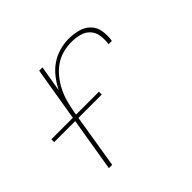

<svg xmlns="http://www.w3.org/2000/svg" viewBox="-131 -700 861 861"><g transform="rotate(-45 300.0 -269.0)"><path d="M112 0 200 -530H221L200 -406Q214 -434 233.5 -459.5Q253 -485 279 -503Q305 -521 335 -529.5Q365 -538 394 -538Q424 -538 453 -530.5Q482 -523 501.5 -503Q521 -483 525.5 -453.5Q530 -424 525 -394H504Q508 -420 504.5 -445.5Q501 -471 485 -488.5Q469 -506 444.5 -512.5Q420 -519 394 -519Q367 -519 339.5 -512Q312 -505 288 -488.5Q264 -472 245.5 -449Q227 -426 214 -400.5Q201 -375 193.5 -348Q186 -321 181 -294L133 0ZM21 -256V-274H323V-256Z"/></g></svg>

Font: Iosevka Curly ThExObl
Style: Regular
Weight: 100
Width: 7
Italic angle: -9°
Monospace: yes
Designer: Belleve Invis
Foundry: Belleve Invis
Version: Version 11.1.0; ttfautohint (v1.8.3)